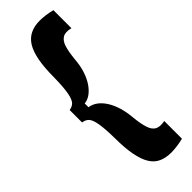

<svg xmlns="http://www.w3.org/2000/svg" viewBox="-271 -719 828 828"><g transform="rotate(-45 143.5 -305.0)"><path d="M20 -267V-343Q37 -345 48 -356Q59 -367 65 -398Q71 -429 72 -489Q72 -550 80 -591.5Q88 -633 103.5 -658Q119 -683 143.5 -695Q168 -707 201 -707Q217 -707 236 -704.5Q255 -702 275 -697V-587Q244 -595 227 -584.5Q210 -574 202.5 -549Q195 -524 191 -486Q188 -445 178 -415Q168 -385 153.5 -364Q139 -343 122 -331Q105 -319 86 -317V-294Q107 -291 124.5 -278Q142 -265 156 -243Q170 -221 179 -191Q188 -161 191 -124Q195 -85 203 -59.5Q211 -34 227.5 -24.5Q244 -15 275 -21V87Q255 92 235 94.5Q215 97 201 97Q168 97 143.5 86Q119 75 103.5 49.5Q88 24 80 -18Q72 -60 72 -121Q71 -180 65.5 -211Q60 -242 49 -253.5Q38 -265 20 -267Z"/></g></svg>

Font: Bricolage Grotesque Condensed
Style: Bold
Weight: 700
Width: 3
Designer: Mathieu Triay
Foundry: Atelier Triay
Version: Version 1.001;gftools[0.9.33.dev8+g029e19f]